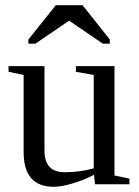

<svg xmlns="http://www.w3.org/2000/svg" viewBox="-20 -716 540 746"><path d="M152.8 -130.9Q152.8 -46.9 231 -46.9Q291.5 -46.9 344.2 -62V-424.8L274.9 -437V-459H424.8V-34.2L482.9 -22V0H349.1L345.2 -37.1Q310.5 -18.1 265.1 -4.2Q219.7 9.8 189 9.8Q71.8 9.8 71.8 -125V-424.8L13.2 -437V-459H152.8ZM90.3 -546.4V-562.5L196.8 -695.8H300.8L406.7 -562.5V-546.4H379.4L248.5 -635.7L117.7 -546.4Z"/></svg>

Font: Liberation Serif
Style: Regular
Weight: 400
Designer: Steve Matteson
Foundry: Ascender Corporation
Version: Version 2.1.5